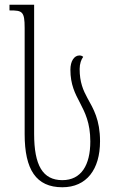

<svg xmlns="http://www.w3.org/2000/svg" viewBox="-20 -780 488 810"><path d="M243 10C345 10 402 -65 402 -184C402 -275 374 -321 349 -366C331 -399 316 -433 316 -489C316 -511 323 -530 331 -540C327 -544 322 -546 315 -546C293 -546 277 -522 277 -486C277 -423 297 -385 317 -347C338 -306 361 -263 361 -183C361 -84 323 -20 243 -20C160 -20 124 -83 124 -215V-760H20V-736H22C74 -736 84 -732 84 -662V-214C84 -65 132 10 243 10Z"/></svg>

Font: Noto Serif Georgian ExtraCondensed ExtraLight
Style: Regular
Weight: 200
Width: 2
Designer: Monotype Design Team, Akaki Razmadze
Foundry: Google LLC
Version: Version 2.003